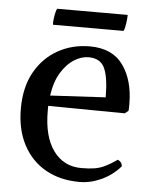

<svg xmlns="http://www.w3.org/2000/svg" viewBox="-50 -695 595 754"><g transform="rotate(5 247.5 -318.0)"><path d="M143 -250Q143 -149 183.5 -93.5Q224 -38 294 -38Q325 -38 346 -41.5Q367 -45 387.5 -55Q408 -65 434 -83Q450 -76 452 -59Q421 -23 378 -3Q335 17 291 17Q215 17 158 -15Q101 -47 69 -107Q37 -167 37 -250Q37 -335 70.5 -394.5Q104 -454 160.5 -485.5Q217 -517 286 -517Q375 -517 417.5 -457.5Q460 -398 460 -304Q460 -297 460 -291Q460 -285 459 -278L445 -267L143 -270ZM285 -474Q256 -474 227.5 -456Q199 -438 177 -402Q155 -366 147 -311L365 -323Q365 -400 348.5 -437Q332 -474 285 -474ZM134 -589Q133 -596 134.5 -609.5Q136 -623 139 -636Q142 -649 145 -653H423Q423 -640 420 -618.5Q417 -597 412 -589Z"/></g></svg>

Font: Alike
Style: Regular
Weight: 400
Designer: Sveta Sebyakina
Foundry: Cyreal (www.cyreal.org)
Version: Version 1.301; ttfautohint (v1.8.4.7-5d5b)